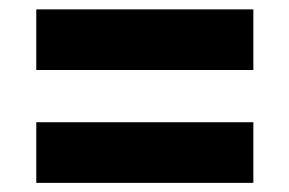

<svg xmlns="http://www.w3.org/2000/svg" viewBox="-20 -509 618 410"><path d="M57.5 -359.5V-489H521V-359.5ZM57.5 -118.5V-248H521V-118.5Z"/></svg>

Font: Heraclito
Style: Bold
Weight: 700
Designer: Kostas Bartsokas (font) & Cristiano Sobral (main changes)
Foundry: Kostas Bartsokas (font) & Cristiano Sobral (main changes)
Version: Version 1.00;July 8, 2020;FontCreator 13.0.0.2655 64-bit